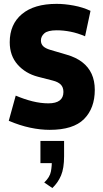

<svg xmlns="http://www.w3.org/2000/svg" viewBox="-20 -658 525 983"><path d="M234.4 6.8Q186.5 6.8 133.8 -4.4Q81.1 -15.6 24.9 -39.6L60.5 -168.5Q104 -149.9 146.2 -139.4Q188.5 -128.9 228 -128.9Q266.1 -128.9 285.4 -143.6Q304.7 -158.2 304.7 -187Q304.7 -211.4 291 -225.1Q277.3 -238.8 250 -245.6L174.3 -265.1Q110.4 -281.7 70.1 -327.4Q29.8 -373 29.8 -441.9Q29.8 -533.7 92.3 -585.9Q154.8 -638.2 269.5 -638.2Q311 -638.2 357.4 -629.6Q403.8 -621.1 443.4 -602.5L415.5 -472.2Q377 -488.8 340.8 -495.8Q304.7 -502.9 270.5 -502.9Q224.6 -502.9 207 -487.3Q189.5 -471.7 189.5 -450.7Q189.5 -433.1 200.9 -421.6Q212.4 -410.2 237.3 -402.8L321.8 -377.9Q369.1 -364.3 401.1 -339.6Q433.1 -314.9 449.2 -279.5Q465.3 -244.1 465.3 -197.8Q465.3 -104 410.4 -48.6Q355.5 6.8 234.4 6.8ZM248 304.7 206.5 276.4Q235.4 249 240.7 219.7Q246.1 190.4 245.1 163.1L267.1 177.2H187V63.5H308.1V142.1Q308.1 203.6 292.5 240.5Q276.9 277.3 248 304.7Z"/></svg>

Font: Anaheim ExtraBold
Style: Regular
Weight: 800
Version: Version 2.001